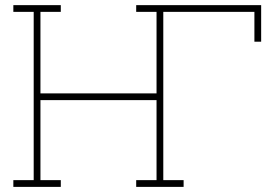

<svg xmlns="http://www.w3.org/2000/svg" viewBox="-20 -731 1049 751"><path d="M32.2 0V-26.4H111.8V-684.6H32.2V-710.9H111.8H138.2H217.8V-684.6H138.2V-365.7H592.3V-684.6H512.7V-710.9H1001.5V-567.9H975.1V-684.6H618.7V-26.4H698.2V0H512.7V-26.4H592.3V-339.4H138.2V-26.4H217.8V0Z"/></svg>

Font: Roboto Slab LO Thin
Style: Regular
Weight: 250
Designer: Google
Version: Version 2.00;September 28, 2018;FontCreator 11.5.0.2427 64-b